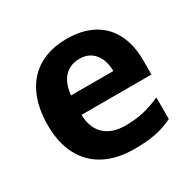

<svg xmlns="http://www.w3.org/2000/svg" viewBox="-129 -693 849 840"><g transform="rotate(-30 295.5 -273.0)"><path d="M44.9 -269.5Q44.9 -359.9 75.7 -424.3Q106.4 -488.8 164.8 -522.5Q223.1 -556.2 305.2 -556.2Q381.8 -556.2 436.5 -526.9Q491.2 -497.6 520 -441.4Q548.8 -385.3 548.8 -306.2V-235.4H195.3Q196.8 -169.9 234.1 -134.3Q271.5 -98.6 338.4 -98.6Q387.7 -98.6 427.5 -107.2Q467.3 -115.7 517.1 -137.7V-28.8Q473.1 -7.3 428.5 1.2Q383.8 9.8 322.3 9.8Q234.9 9.8 172.6 -22.9Q110.4 -55.7 77.6 -118.4Q44.9 -181.2 44.9 -269.5ZM310.1 -452.6Q262.7 -452.6 233.2 -421.9Q203.6 -391.1 198.7 -332H412.1Q411.1 -387.7 384 -420.2Q356.9 -452.6 310.1 -452.6Z"/></g></svg>

Font: Viking Open Sans
Style: Bold
Weight: 700
Foundry: Ascender Corporation
Version: Version 2.001